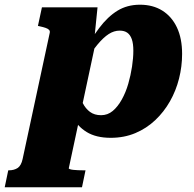

<svg xmlns="http://www.w3.org/2000/svg" viewBox="-102 -572 824 815"><path d="M-82 223 -67 151H-65Q-42 151 -27 141Q-12 131 -6 103L109 -432Q111 -440 106.5 -445Q102 -450 92 -453.5Q82 -457 68 -460L59 -462L76 -541H312L297 -393L308 -410L190 142Q189 144 194.5 146Q200 148 209 149Q218 150 229.5 150.5Q241 151 253 151H261L246 223ZM178 -173 229 -190Q237 -159 249 -135Q261 -111 280 -97Q299 -83 327 -83Q355 -83 376.5 -101Q398 -119 415 -149.5Q432 -180 442.5 -216.5Q453 -253 458.5 -289.5Q464 -326 464 -357Q464 -387 457.5 -405.5Q451 -424 438.5 -433Q426 -442 406 -442Q382 -442 359.5 -427.5Q337 -413 312 -383Q287 -353 255 -307L245 -338Q283 -405 319 -453Q355 -501 396.5 -526.5Q438 -552 492 -552Q547 -552 587 -527Q627 -502 649 -455.5Q671 -409 671 -343Q671 -290 658 -238.5Q645 -187 619.5 -142Q594 -97 557 -62Q520 -27 472.5 -7Q425 13 368 13Q306 13 266 -11.5Q226 -36 205 -78Q184 -120 178 -173Z"/></svg>

Font: Roboto Serif 20pt ExtraBold
Style: Italic
Weight: 800
Italic angle: -10°
Version: Version 1.007